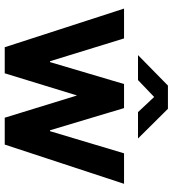

<svg xmlns="http://www.w3.org/2000/svg" viewBox="22 -770 747 832"><g transform="rotate(90 396.0 -353.5)"><path d="M776 -517 606 0H489.6L393.2 -313.2L297.1 0H184.2L16.7 -517H146L244.8 -196.3H248.6L343.6 -517H447.9L544 -196.2H547.9L643.9 -517ZM465.4 -577.5 399.7 -647.5 326.5 -577.5H218.2L350.3 -707.2H451L579.7 -577.5Z"/></g></svg>

Font: Public Sans Thin
Style: Regular
Weight: 100
Designer: The Public Sans project authors (U.S. Web Design System). Libre Franklin designed by Pablo Impallari and Rodrigo Fuenzal
Version: Version 1.008